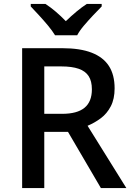

<svg xmlns="http://www.w3.org/2000/svg" viewBox="-20 -960 674 980"><path d="M298 -714Q389 -714 448 -691Q507 -668 536 -623Q565 -578 565 -509Q565 -455 545.5 -417.5Q526 -380 494.5 -356.5Q463 -333 427 -318L625 0H495L327 -287H206V0H93V-714ZM293 -621H206V-379H297Q374 -379 411.5 -410Q449 -441 449 -504Q449 -546 432.5 -571.5Q416 -597 381.5 -609Q347 -621 293 -621ZM261 -780Q247 -803 225 -829.5Q203 -856 179 -882Q155 -908 137 -927V-940H212Q238 -923 264.5 -900.5Q291 -878 316 -852Q343 -878 370 -900.5Q397 -923 423 -940H499V-927Q480 -908 455.5 -882Q431 -856 408.5 -829.5Q386 -803 374 -780Z"/></svg>

Font: Noto Sans Oriya Medium
Style: Regular
Weight: 500
Version: Version 2.003